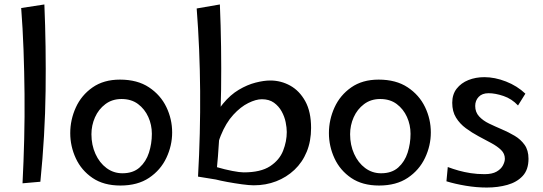

<svg xmlns="http://www.w3.org/2000/svg" viewBox="-20 -820 2435 861"><path d="M161 -5 81 2Q86 -95 88.5 -196Q91 -297 90 -398Q89 -499 85.5 -596.5Q82 -694 75 -784L179 -800Q187 -612 184.5 -412.5Q182 -213 161 -5Z M520 12Q445 12 395 -22Q345 -56 320 -110Q295 -164 295 -223Q295 -283 320 -338Q345 -393 395 -428Q445 -463 518 -463Q596 -463 648 -428.5Q700 -394 726 -340Q752 -286 752 -226Q752 -167 726 -112Q700 -57 648.5 -22.5Q597 12 520 12ZM529 -43Q577 -43 606 -69Q635 -95 648 -135.5Q661 -176 661 -220Q661 -260 645 -295.5Q629 -331 599 -353.5Q569 -376 525 -376Q483 -376 452.5 -353Q422 -330 406 -294Q390 -258 390 -218Q390 -170 408 -130Q426 -90 457.5 -66.5Q489 -43 529 -43Z M1118 11Q1098 11 1065 6.5Q1032 2 999.5 -4Q967 -10 948 -15L899 -89Q920 -80 954 -70Q988 -60 1021.5 -53.5Q1055 -47 1073 -47Q1149 -47 1191 -74.5Q1233 -102 1249.5 -144Q1266 -186 1266 -228Q1266 -247 1261 -272Q1256 -297 1243 -320.5Q1230 -344 1208.5 -359.5Q1187 -375 1154 -375Q1128 -375 1093.5 -358Q1059 -341 1026 -305Q993 -269 970 -212Q947 -155 943 -75L909 -113Q909 -197 928.5 -256.5Q948 -316 980.5 -355.5Q1013 -395 1051 -417.5Q1089 -440 1126 -449.5Q1163 -459 1192 -459Q1240 -459 1281.5 -436Q1323 -413 1349 -366Q1375 -319 1375 -246Q1375 -187 1355.5 -139.5Q1336 -92 1300.5 -58.5Q1265 -25 1218.5 -7Q1172 11 1118 11ZM948 -15 868 -28Q879 -222 877.5 -412Q876 -602 862 -782L966 -800Q974 -612 971.5 -417.5Q969 -223 948 -15Z M1680 12Q1605 12 1555 -22Q1505 -56 1480 -110Q1455 -164 1455 -223Q1455 -283 1480 -338Q1505 -393 1555 -428Q1605 -463 1678 -463Q1756 -463 1808 -428.5Q1860 -394 1886 -340Q1912 -286 1912 -226Q1912 -167 1886 -112Q1860 -57 1808.5 -22.5Q1757 12 1680 12ZM1689 -43Q1737 -43 1766 -69Q1795 -95 1808 -135.5Q1821 -176 1821 -220Q1821 -260 1805 -295.5Q1789 -331 1759 -353.5Q1729 -376 1685 -376Q1643 -376 1612.5 -353Q1582 -330 1566 -294Q1550 -258 1550 -218Q1550 -170 1568 -130Q1586 -90 1617.5 -66.5Q1649 -43 1689 -43Z M2163 21Q2117 21 2069 13Q2021 5 1982 -7L1988 -71Q2012 -62 2037 -55Q2062 -48 2091 -43.5Q2120 -39 2153 -39Q2187 -39 2207 -50.5Q2227 -62 2235.5 -78.5Q2244 -95 2244 -108Q2244 -131 2227 -147.5Q2210 -164 2183 -178.5Q2156 -193 2126 -209Q2096 -225 2069 -245Q2042 -265 2025 -292.5Q2008 -320 2008 -359Q2008 -397 2028 -422.5Q2048 -448 2080.5 -461Q2113 -474 2152 -474Q2199 -474 2249 -454.5Q2299 -435 2336 -400L2303 -347Q2275 -377 2238 -389.5Q2201 -402 2171 -402Q2142 -402 2126.5 -385.5Q2111 -369 2111 -345Q2111 -317 2128.5 -298Q2146 -279 2173 -266Q2200 -253 2230.5 -240Q2261 -227 2288 -211Q2315 -195 2332.5 -170.5Q2350 -146 2350 -108Q2350 -59 2324 -31Q2298 -3 2255.5 9Q2213 21 2163 21Z"/></svg>

Font: Marhey Light Light
Style: Regular
Weight: 300
Version: Version 1.000